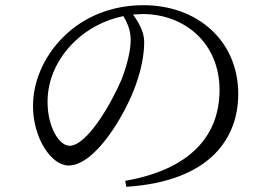

<svg xmlns="http://www.w3.org/2000/svg" viewBox="-20 -715 1040 739"><path d="M492 -659 528 -661C693 -661 825 -547 825 -369C825 -188 707 -62 462 -19L466 4C793 -17 897 -187 897 -353C897 -560 738 -695 532 -695C425 -695 322 -661 240 -588C155 -512 107 -408 107 -307C107 -184 177 -78 244 -78C346 -78 462 -272 504 -392C524 -449 535 -505 535 -553C535 -592 515 -627 492 -659ZM455 -653C472 -623 483 -597 483 -561C483 -516 466 -455 447 -407C406 -312 314 -154 248 -154C207 -154 163 -227 163 -323C163 -411 202 -492 266 -554C317 -604 385 -639 455 -653Z"/></svg>

Font: Harano Aji Mincho KR
Style: Regular
Weight: 400
Foundry: Masamichi Hosoda
Version: HaranoAjiMinchoKR-Regular version 20230610;ttx 4.39.4